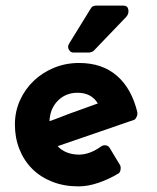

<svg xmlns="http://www.w3.org/2000/svg" viewBox="-20 -653 560 683"><path d="M408 -64Q410 -59 409 -50.5Q408 -42 403 -37Q371 -17 332.5 -3.5Q294 10 259 10Q208 10 166 -6.5Q124 -23 94.5 -52.5Q65 -82 49 -122.5Q33 -163 33 -210Q33 -256 51 -296Q69 -336 100 -365.5Q131 -395 172.5 -412Q214 -429 261 -429Q344 -429 396.5 -383Q449 -337 469 -252H468Q470 -247 466.5 -238.5Q463 -230 458 -227L185 -133Q199 -118 218.5 -110.5Q238 -103 261 -103Q300 -103 341 -133Q347 -137 356 -136Q365 -135 370 -127ZM146 -218 156 -222V-215ZM256 -323Q214 -323 186 -295Q158 -267 156 -222L176 -229L228 -249L328 -285Q305 -323 256 -323ZM313 -472Q311 -470 305.5 -468Q300 -466 298 -466H241Q231 -466 225 -476.5Q219 -487 226 -498L303 -623V-622Q305 -628 310.5 -630.5Q316 -633 321 -633H419Q434 -633 436.5 -619Q439 -605 430 -594Z"/></svg>

Font: Stadtwerke
Style: Bold
Weight: 700
Designer: Santiago Orozco
Foundry: Typemade
Version: Version 1.003